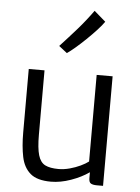

<svg xmlns="http://www.w3.org/2000/svg" viewBox="-59 -929 717 983"><g transform="rotate(5 299.0 -437.5)"><path d="M240 8Q168.5 8 133.8 -22Q99 -52 88 -105.8Q77 -159.5 77 -230V-557H158V-227Q158 -157 168.8 -121Q179.5 -85 204.5 -72.5Q229.5 -60 273 -60Q301 -60 330.5 -68Q360 -76 385.2 -88Q410.5 -100 426 -112V-557H508V6H476Q456.5 6 445.8 0.2Q435 -5.5 435 -27V-57.5Q396 -30 342.5 -11Q289 8 240 8ZM264 -655 222 -688Q266.5 -736 308 -783.2Q349.5 -830.5 387 -883L446 -832Q433.5 -813.5 409.8 -787.8Q386 -762 358.5 -735.5Q331 -709 305.5 -687.2Q280 -665.5 264 -655Z"/></g></svg>

Font: Merriweather Sans Light
Style: Regular
Weight: 300
Designer: Eben Sorkin
Foundry: Eben Sorkin
Version: Version 2.001; ttfautohint (v1.8.3)